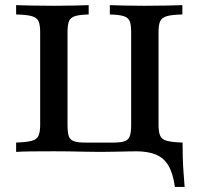

<svg xmlns="http://www.w3.org/2000/svg" viewBox="-20 -591 773 747"><path d="M42.7 0V-36.3Q83.9 -37.9 103.6 -43.1Q123.4 -48.4 129.8 -62.9Q136.3 -77.4 136.3 -105.6V-465.3Q136.3 -494.4 129.8 -508.5Q123.4 -522.6 103.6 -528.2Q83.9 -533.9 42.7 -534.7V-571Q64.5 -570.2 102.4 -569.4Q140.3 -568.5 191.1 -568.5Q235.5 -568.5 270.2 -569.4Q304.8 -570.2 325 -571V-534.7Q289.5 -533.9 271.8 -528.2Q254 -522.6 248.4 -508.5Q242.7 -494.4 242.7 -465.3V-105.6Q242.7 -75.8 247.6 -61.3Q252.4 -46.8 267.7 -41.5Q283.1 -36.3 312.1 -36.3H421Q450 -36.3 464.9 -41.5Q479.8 -46.8 485.1 -61.7Q490.3 -76.6 490.3 -105.6V-465.3Q490.3 -494.4 484.7 -508.5Q479 -522.6 461.3 -528.2Q443.5 -533.9 407.3 -534.7V-571Q427.4 -570.2 462.1 -569.4Q496.8 -568.5 541.9 -568.5Q592.7 -568.5 630.6 -569.4Q668.5 -570.2 689.5 -571V-534.7Q649.2 -533.9 629.4 -528.2Q609.7 -522.6 603.2 -508.5Q596.8 -494.4 596.8 -465.3V-105.6Q596.8 -77.4 603.2 -62.9Q609.7 -48.4 629.4 -43.1Q649.2 -37.9 689.5 -36.3V0Q668.5 -1.6 631 -2Q593.5 -2.4 541.9 -2.4Q514.5 -2.4 485.9 -2Q457.3 -1.6 428.6 -0.8Q400 0 371 0Q340.3 0 309.3 -0.8Q278.2 -1.6 248.4 -2Q218.5 -2.4 191.1 -2.4Q139.5 -2.4 102 -2Q64.5 -1.6 42.7 0ZM660.5 136.3Q653.2 83.9 635.5 53.6Q617.7 23.4 586.7 10.5Q555.6 -2.4 507.3 -2.4L565.3 -24.2L671 -36.3H690.3Q690.3 -8.9 691.1 20.6Q691.9 50 694 79.4Q696 108.9 698.4 136.3Z"/></svg>

Font: Playfair 9pt SemiBold
Style: Regular
Weight: 600
Designer: Claus Eggers Sørensen
Foundry: Claus Eggers Sørensen
Version: Version 2.001;gftools[0.9.30]